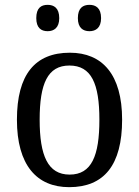

<svg xmlns="http://www.w3.org/2000/svg" viewBox="-20 -764 576 794"><path d="M350 -635C376 -635 398 -649 398 -689C398 -731 376 -744 350 -744C323 -744 302 -731 302 -689C302 -649 323 -635 350 -635ZM177 -635C203 -635 225 -649 225 -689C225 -731 203 -744 177 -744C150 -744 130 -731 130 -689C130 -649 150 -635 177 -635ZM266 10C410 10 485 -81 485 -269C485 -456 403 -546 269 -546C125 -546 50 -456 50 -269C50 -81 132 10 266 10ZM268 -42C178 -42 144 -120 144 -269C144 -418 177 -493 267 -493C358 -493 391 -418 391 -269C391 -120 359 -42 268 -42Z"/></svg>

Font: Noto Serif Sinhala SemiCondensed
Style: Regular
Weight: 400
Width: 4
Designer: Jelle Bosma - Monotype Design Team
Foundry: Monotype Imaging Inc.
Version: Version 2.007